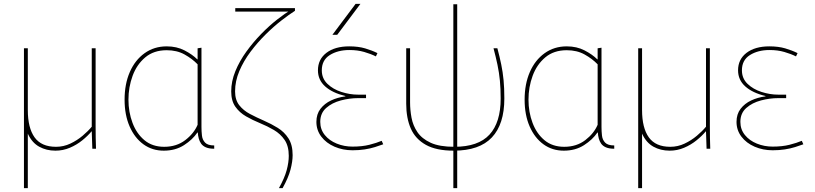

<svg xmlns="http://www.w3.org/2000/svg" viewBox="-20 -770 4217 994"><path d="M267 10Q220 10 183 -10.5Q146 -31 125 -76Q104 -121 104 -193V-520H124V-200Q124 -108 159 -59Q194 -10 270 -10Q309 -10 344 -26.5Q379 -43 407.5 -67Q436 -91 455 -114V-520H475V-120Q475 -84 475.5 -56Q476 -28 477 0H458L455 -90H454Q435 -67 406 -43.5Q377 -20 341.5 -5Q306 10 267 10ZM104 204V-263H124V204Z M828 10Q768 10 722.5 -23Q677 -56 651 -115.5Q625 -175 625 -254Q625 -335 652 -397Q679 -459 728.5 -494.5Q778 -530 843 -530Q895 -530 935.5 -509Q976 -488 1001 -463H1003V-520L1023 -523V-113Q1023 -90 1025.5 -68Q1028 -46 1042 -31.5Q1056 -17 1089 -17V0Q1063 0 1046.5 -7Q1030 -14 1021.5 -26Q1013 -38 1009 -53Q1005 -68 1004 -84H1002Q977 -47 932.5 -18.5Q888 10 828 10ZM830 -10Q894 -10 939 -44.5Q984 -79 1003 -124V-437Q975 -466 935.5 -488Q896 -510 843 -510Q776 -510 732 -473Q688 -436 666.5 -377.5Q645 -319 645 -254Q645 -190 666 -134Q687 -78 728 -44Q769 -10 830 -10Z M1198 -728V-710H1487L1488 -720Q1456 -701 1415 -669Q1374 -637 1332.5 -594.5Q1291 -552 1255.5 -503Q1220 -454 1198.5 -401.5Q1177 -349 1177 -297Q1177 -248 1198.5 -217.5Q1220 -187 1254 -167.5Q1288 -148 1326 -132.5Q1364 -117 1398 -97Q1432 -77 1453.5 -45.5Q1475 -14 1475 37Q1475 71 1464 111.5Q1453 152 1424 204H1443Q1473 150 1484 108Q1495 66 1495 33Q1495 -20 1473.5 -53.5Q1452 -87 1418 -108Q1384 -129 1346 -145.5Q1308 -162 1274 -180Q1240 -198 1218.5 -225.5Q1197 -253 1197 -297Q1197 -350 1219 -402Q1241 -454 1277 -502Q1313 -550 1355 -591.5Q1397 -633 1437 -664Q1477 -695 1507 -714V-728Z M1805 8Q1755 8 1712 -10.5Q1669 -29 1643.5 -62.5Q1618 -96 1618 -139Q1618 -179 1639 -206.5Q1660 -234 1694 -250Q1728 -266 1768 -271V-273Q1701 -289 1663.5 -322.5Q1626 -356 1626 -406Q1626 -463 1670 -496.5Q1714 -530 1788 -530Q1835 -530 1870.5 -519.5Q1906 -509 1934 -495L1926 -478Q1900 -491 1865.5 -501Q1831 -511 1789 -511Q1729 -511 1687.5 -485Q1646 -459 1646 -406Q1646 -364 1675 -336Q1704 -308 1747.5 -294Q1791 -280 1834 -280H1875V-262H1834Q1790 -262 1744.5 -250Q1699 -238 1668.5 -211Q1638 -184 1638 -139Q1638 -100 1661.5 -71Q1685 -42 1723.5 -26.5Q1762 -11 1805 -11Q1855 -11 1892.5 -20.5Q1930 -30 1956 -41L1964 -23Q1945 -16 1921 -8.5Q1897 -1 1868 3.5Q1839 8 1805 8ZM1701 -590 1821 -750H1846L1726 -590Z M2329 10Q2284 10 2248 2.5Q2212 -5 2185 -20Q2158 -35 2138.5 -56Q2119 -77 2107 -104Q2095 -131 2089 -163.5Q2083 -196 2083 -233V-520H2103V-240Q2103 -201 2110.5 -160.5Q2118 -120 2141 -86Q2164 -52 2209.5 -31Q2255 -10 2332 -10Q2456 -10 2514 -73Q2572 -136 2572 -260Q2572 -311 2568 -352.5Q2564 -394 2555.5 -434.5Q2547 -475 2535 -520H2555Q2567 -475 2575 -436Q2583 -397 2587 -355.5Q2591 -314 2591 -260Q2591 -127 2526.5 -58.5Q2462 10 2329 10ZM2327 204V-748H2347V204Z M2899 10Q2839 10 2793.5 -23Q2748 -56 2722 -115.5Q2696 -175 2696 -254Q2696 -335 2723 -397Q2750 -459 2799.5 -494.5Q2849 -530 2914 -530Q2966 -530 3006.5 -509Q3047 -488 3072 -463H3074V-520L3094 -523V-113Q3094 -90 3096.5 -68Q3099 -46 3113 -31.5Q3127 -17 3160 -17V0Q3134 0 3117.5 -7Q3101 -14 3092.5 -26Q3084 -38 3080 -53Q3076 -68 3075 -84H3073Q3048 -47 3003.5 -18.5Q2959 10 2899 10ZM2901 -10Q2965 -10 3010 -44.5Q3055 -79 3074 -124V-437Q3046 -466 3006.5 -488Q2967 -510 2914 -510Q2847 -510 2803 -473Q2759 -436 2737.5 -377.5Q2716 -319 2716 -254Q2716 -190 2737 -134Q2758 -78 2799 -44Q2840 -10 2901 -10Z M3447 10Q3400 10 3363 -10.5Q3326 -31 3305 -76Q3284 -121 3284 -193V-520H3304V-200Q3304 -108 3339 -59Q3374 -10 3450 -10Q3489 -10 3524 -26.5Q3559 -43 3587.5 -67Q3616 -91 3635 -114V-520H3655V-120Q3655 -84 3655.5 -56Q3656 -28 3657 0H3638L3635 -90H3634Q3615 -67 3586 -43.5Q3557 -20 3521.5 -5Q3486 10 3447 10ZM3284 204V-263H3304V204Z M3980 8Q3930 8 3887 -10.5Q3844 -29 3818.5 -62.5Q3793 -96 3793 -139Q3793 -179 3814 -206.5Q3835 -234 3869 -250Q3903 -266 3943 -271V-273Q3876 -289 3838.5 -322.5Q3801 -356 3801 -406Q3801 -463 3845 -496.5Q3889 -530 3963 -530Q4010 -530 4045.5 -519.5Q4081 -509 4109 -495L4101 -478Q4075 -491 4040.5 -501Q4006 -511 3964 -511Q3904 -511 3862.5 -485Q3821 -459 3821 -406Q3821 -364 3850 -336Q3879 -308 3922.5 -294Q3966 -280 4009 -280H4050V-262H4009Q3965 -262 3919.5 -250Q3874 -238 3843.5 -211Q3813 -184 3813 -139Q3813 -100 3836.5 -71Q3860 -42 3898.5 -26.5Q3937 -11 3980 -11Q4030 -11 4067.5 -20.5Q4105 -30 4131 -41L4139 -23Q4120 -16 4096 -8.5Q4072 -1 4043 3.5Q4014 8 3980 8Z"/></svg>

Font: Murecho Thin
Style: Regular
Weight: 100
Designer: Neil Summerour
Foundry: Positype
Version: Version 1.010